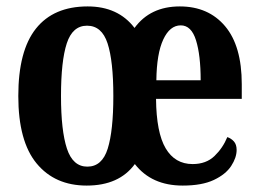

<svg xmlns="http://www.w3.org/2000/svg" viewBox="-20 -568 806 598"><path d="M250 10Q151 10 94 -59Q37 -128 37 -269Q37 -410 92 -479Q147 -548 253 -548Q348 -548 399 -481Q448 -548 540 -548Q629 -548 681 -486.5Q733 -425 733 -306V-260H466Q467 -155 496 -106Q525 -57 580 -57Q622 -57 648 -82Q674 -107 688 -141Q700 -137 708.5 -127.5Q717 -118 717 -101Q717 -77 700 -51Q683 -25 646 -7.5Q609 10 549 10Q452 10 400 -57Q351 10 250 10ZM605 -318Q605 -396 590.5 -442.5Q576 -489 543 -489Q509 -489 488.5 -445Q468 -401 467 -318ZM252 -49Q298 -49 315.5 -105Q333 -161 333 -269Q333 -378 315 -433Q297 -488 251 -488Q206 -488 188 -433Q170 -378 170 -269Q170 -161 188.5 -105Q207 -49 252 -49Z"/></svg>

Font: Noto Serif Thai ExtraCondensed
Style: Bold
Weight: 700
Width: 2
Designer: Monotype Design Team
Foundry: Monotype Imaging Inc.
Version: Version 2.002; ttfautohint (v1.8.4.7-5d5b)